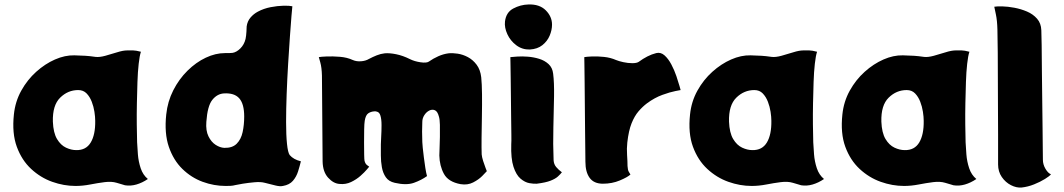

<svg xmlns="http://www.w3.org/2000/svg" viewBox="-20 -816 4751 857"><path d="M592 -181Q593 -159 595.5 -127Q598 -95 608 -65Q618 -35 640 -17Q615 0 589 7.5Q563 15 538 11Q531 9 523 6.5Q515 4 501 0Q478 -7 447 -3Q416 1 382.5 7.5Q349 14 317 14Q265 14 213 -4.5Q161 -23 119 -62Q77 -101 55 -161Q33 -221 42 -305Q48 -363 75 -411.5Q102 -460 141.5 -495.5Q181 -531 225.5 -550.5Q270 -570 312 -569Q344 -568 361.5 -567Q379 -566 407 -562Q424 -560 450 -567Q476 -574 502.5 -582.5Q529 -591 548 -591Q577 -592 589 -589.5Q601 -587 609 -585Q603 -567 599 -531Q595 -495 593.5 -449.5Q592 -404 591 -355Q590 -306 590.5 -261Q591 -216 592 -181ZM216 -273Q218 -223 234.5 -195.5Q251 -168 274.5 -157Q298 -146 320 -146Q364 -145 385 -180Q406 -215 405 -277Q405 -294 401.5 -317Q398 -340 389.5 -362Q381 -384 366.5 -399Q352 -414 329 -414Q283 -414 248.5 -380Q214 -346 216 -273Z M1273 -124Q1290 -104 1323 -96Q1318 -75 1310.5 -51Q1303 -27 1287.5 -9Q1272 9 1243 14Q1230 17 1210 12Q1190 7 1162 0Q1144 -5 1116 -2.5Q1088 0 1063.5 4Q1039 8 1031 10Q1020 13 1009 13.5Q998 14 987 14Q935 14 884.5 -4.5Q834 -23 794 -62Q754 -101 733.5 -161Q713 -221 722 -305Q728 -363 753.5 -413Q779 -463 817 -500.5Q855 -538 898.5 -558.5Q942 -579 984 -579Q993 -579 1001.5 -579Q1010 -579 1018 -580Q1036 -583 1053 -600Q1070 -617 1076 -642Q1079 -656 1080 -675Q1081 -694 1081 -698Q1084 -721 1098 -737.5Q1112 -754 1131 -764Q1157 -778 1188 -784Q1219 -790 1245.5 -790.5Q1272 -791 1285 -788Q1284 -782 1281 -745Q1278 -708 1274 -652Q1270 -596 1266 -529.5Q1262 -463 1259.5 -396Q1257 -329 1257 -271Q1257 -213 1261 -174Q1265 -135 1273 -124ZM901 -272Q898 -233 910.5 -207.5Q923 -182 942.5 -169.5Q962 -157 981 -156Q1017 -155 1036.5 -174.5Q1056 -194 1063 -226.5Q1070 -259 1070 -296Q1070 -352 1048 -377Q1026 -402 979 -399Q949 -397 927.5 -370Q906 -343 901 -272Z M2130 -127Q2131 -115 2136.5 -97.5Q2142 -80 2147.5 -66Q2153 -52 2153 -52Q2148 -46 2132 -30Q2116 -14 2091.5 -1.5Q2067 11 2036 6Q1981 -4 1961.5 -40Q1942 -76 1941 -122Q1941 -130 1942 -153Q1943 -176 1943.5 -204.5Q1944 -233 1943.5 -258.5Q1943 -284 1939 -296Q1933 -319 1921 -324Q1909 -329 1896 -322.5Q1883 -316 1874 -302Q1865 -288 1865 -272Q1864 -247 1864 -229Q1864 -211 1865 -182Q1865 -175 1867 -156Q1869 -137 1872 -113Q1875 -89 1878.5 -66.5Q1882 -44 1886 -30Q1861 -12 1827.5 0Q1794 12 1742 0Q1715 -6 1702 -25Q1689 -44 1684.5 -69.5Q1680 -95 1680 -122Q1680 -149 1680 -172Q1680 -183 1681.5 -207Q1683 -231 1683 -257.5Q1683 -284 1678 -300Q1674 -313 1665.5 -316.5Q1657 -320 1651 -319Q1635 -318 1623.5 -310Q1612 -302 1608 -277Q1606 -265 1605.5 -237.5Q1605 -210 1605 -179.5Q1605 -149 1605.5 -126Q1606 -103 1607 -99Q1610 -85 1619 -78.5Q1628 -72 1628 -72Q1628 -72 1617.5 -59.5Q1607 -47 1589 -31Q1571 -15 1547 -3.5Q1523 8 1495 5Q1468 3 1444.5 -23Q1421 -49 1420 -95L1417 -479Q1416 -515 1409.5 -538Q1403 -561 1403 -561Q1413 -563 1439 -564Q1465 -565 1497 -562.5Q1529 -560 1555 -548Q1571 -541 1591.5 -542.5Q1612 -544 1627 -553Q1644 -562 1661.5 -569Q1679 -576 1697 -578Q1718 -580 1748 -574Q1778 -568 1810 -552Q1830 -542 1857 -538Q1884 -534 1894 -541Q1914 -555 1936.5 -565Q1959 -575 1982 -578Q1999 -580 2022.5 -576.5Q2046 -573 2068.5 -561Q2091 -549 2107.5 -527Q2124 -505 2128 -471Q2131 -442 2131.5 -395.5Q2132 -349 2131 -297.5Q2130 -246 2129.5 -200.5Q2129 -155 2130 -127Z M2345 -595Q2311 -594 2284.5 -614Q2258 -634 2244.5 -663.5Q2231 -693 2234 -720Q2239 -761 2271 -778Q2303 -795 2338 -796Q2388 -798 2416 -770Q2444 -742 2444 -706Q2444 -682 2433.5 -657Q2423 -632 2401 -614.5Q2379 -597 2345 -595ZM2451 -101Q2452 -83 2462.5 -70.5Q2473 -58 2488 -47Q2481 -38 2470 -28Q2459 -18 2437.5 -9.5Q2416 -1 2376 4Q2363 5 2343 1.5Q2323 -2 2303.5 -18.5Q2284 -35 2272 -71.5Q2260 -108 2262 -172Q2263 -183 2262.5 -215Q2262 -247 2261.5 -291Q2261 -335 2260.5 -382Q2260 -429 2259.5 -469.5Q2259 -510 2258.5 -535.5Q2258 -561 2258 -561Q2267 -562 2288.5 -563.5Q2310 -565 2336 -563Q2362 -561 2386.5 -553.5Q2411 -546 2428.5 -530Q2446 -514 2449 -487Q2454 -449 2453 -385.5Q2452 -322 2450 -247.5Q2448 -173 2451 -101Z M2909 -579Q2929 -584 2946 -569Q2963 -554 2976.5 -528.5Q2990 -503 2999 -476.5Q3008 -450 3013 -432Q3018 -414 3018 -414Q3018 -414 2994.5 -409.5Q2971 -405 2936.5 -392.5Q2902 -380 2868 -355Q2848 -340 2830 -319Q2812 -298 2799 -265.5Q2786 -233 2780 -180Q2777 -153 2779 -124Q2781 -95 2781 -75Q2782 -57 2786.5 -49.5Q2791 -42 2794 -37Q2781 -25 2746.5 -10.5Q2712 4 2671 4Q2631 4 2612 -22Q2593 -48 2593 -94Q2593 -105 2592.5 -142.5Q2592 -180 2591.5 -233Q2591 -286 2590.5 -343Q2590 -400 2589.5 -449.5Q2589 -499 2588.5 -530Q2588 -561 2588 -561Q2598 -563 2622.5 -564Q2647 -565 2676 -562Q2705 -559 2730 -548Q2742 -543 2762.5 -538.5Q2783 -534 2802.5 -534Q2822 -534 2831 -540Q2850 -554 2869.5 -564Q2889 -574 2909 -579Z M3610 -181Q3611 -159 3613.5 -127Q3616 -95 3626 -65Q3636 -35 3658 -17Q3633 0 3607 7.5Q3581 15 3556 11Q3549 9 3541 6.5Q3533 4 3519 0Q3496 -7 3465 -3Q3434 1 3400.5 7.5Q3367 14 3335 14Q3283 14 3231 -4.5Q3179 -23 3137 -62Q3095 -101 3073 -161Q3051 -221 3060 -305Q3066 -363 3093 -411.5Q3120 -460 3159.5 -495.5Q3199 -531 3243.5 -550.5Q3288 -570 3330 -569Q3362 -568 3379.5 -567Q3397 -566 3425 -562Q3442 -560 3468 -567Q3494 -574 3520.5 -582.5Q3547 -591 3566 -591Q3595 -592 3607 -589.5Q3619 -587 3627 -585Q3621 -567 3617 -531Q3613 -495 3611.5 -449.5Q3610 -404 3609 -355Q3608 -306 3608.5 -261Q3609 -216 3610 -181ZM3234 -273Q3236 -223 3252.5 -195.5Q3269 -168 3292.5 -157Q3316 -146 3338 -146Q3382 -145 3403 -180Q3424 -215 3423 -277Q3423 -294 3419.5 -317Q3416 -340 3407.5 -362Q3399 -384 3384.5 -399Q3370 -414 3347 -414Q3301 -414 3266.5 -380Q3232 -346 3234 -273Z M4290 -181Q4291 -159 4293.5 -127Q4296 -95 4306 -65Q4316 -35 4338 -17Q4313 0 4287 7.5Q4261 15 4236 11Q4229 9 4221 6.5Q4213 4 4199 0Q4176 -7 4145 -3Q4114 1 4080.5 7.5Q4047 14 4015 14Q3963 14 3911 -4.5Q3859 -23 3817 -62Q3775 -101 3753 -161Q3731 -221 3740 -305Q3746 -363 3773 -411.5Q3800 -460 3839.5 -495.5Q3879 -531 3923.5 -550.5Q3968 -570 4010 -569Q4042 -568 4059.5 -567Q4077 -566 4105 -562Q4122 -560 4148 -567Q4174 -574 4200.5 -582.5Q4227 -591 4246 -591Q4275 -592 4287 -589.5Q4299 -587 4307 -585Q4301 -567 4297 -531Q4293 -495 4291.5 -449.5Q4290 -404 4289 -355Q4288 -306 4288.5 -261Q4289 -216 4290 -181ZM3914 -273Q3916 -223 3932.5 -195.5Q3949 -168 3972.5 -157Q3996 -146 4018 -146Q4062 -145 4083 -180Q4104 -215 4103 -277Q4103 -294 4099.5 -317Q4096 -340 4087.5 -362Q4079 -384 4064.5 -399Q4050 -414 4027 -414Q3981 -414 3946.5 -380Q3912 -346 3914 -273Z M4435 -82Q4435 -90 4435 -125.5Q4435 -161 4435 -214Q4435 -267 4434.5 -330.5Q4434 -394 4434 -459Q4434 -524 4433.5 -582.5Q4433 -641 4432 -684Q4431 -725 4425 -752.5Q4419 -780 4418 -786Q4430 -788 4454 -787.5Q4478 -787 4507.5 -781.5Q4537 -776 4564 -764.5Q4591 -753 4609 -732.5Q4627 -712 4628 -681Q4629 -662 4629.5 -614.5Q4630 -567 4630.5 -503.5Q4631 -440 4632 -373.5Q4633 -307 4633.5 -248Q4634 -189 4634.5 -149.5Q4635 -110 4635 -103Q4635 -82 4646.5 -62.5Q4658 -43 4671 -38Q4665 -30 4644 -17Q4623 -4 4595.5 7Q4568 18 4540 21Q4517 23 4492.5 10.5Q4468 -2 4451.5 -26Q4435 -50 4435 -82Z"/></svg>

Font: Potta One
Style: Regular
Weight: 400
Designer: 108,108go
Foundry: Font Zone 108
Version: Version 1.000